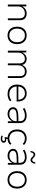

<svg xmlns="http://www.w3.org/2000/svg" viewBox="2056 -2826 961 5112"><g transform="rotate(90 2536.0 -270.5)"><path d="M102 0V-492H150V-381H152Q177 -436 225 -468Q273 -500 334 -500Q397 -500 438 -479.5Q479 -459 499 -417.5Q519 -376 519 -314V0H469V-310Q469 -352 456 -384Q443 -416 414 -434.5Q385 -453 334 -453Q282 -453 241 -429Q200 -405 176.5 -367Q153 -329 153 -284V0Z M924 8Q852 8 800 -23.5Q748 -55 719 -112.5Q690 -170 690 -247Q690 -323 719 -380Q748 -437 800 -468.5Q852 -500 923 -500Q995 -500 1047 -468.5Q1099 -437 1127.5 -380Q1156 -323 1156 -247Q1156 -170 1127.5 -112.5Q1099 -55 1047 -23.5Q995 8 924 8ZM922 -39Q1007 -39 1055.5 -96Q1104 -153 1104 -247Q1104 -340 1055.5 -396.5Q1007 -453 923 -453Q839 -453 790.5 -396.5Q742 -340 742 -247Q742 -153 790.5 -96Q839 -39 922 -39Z M1330 0V-492H1378V-381H1380Q1392 -411 1415 -438Q1438 -465 1471 -482.5Q1504 -500 1545 -500Q1614 -500 1657.5 -465Q1701 -430 1708 -379H1710Q1730 -430 1772.5 -465Q1815 -500 1882 -500Q1939 -500 1978 -479.5Q2017 -459 2037.5 -418Q2058 -377 2058 -314V0H2008V-306Q2008 -378 1981 -415.5Q1954 -453 1883 -453Q1831 -453 1794 -429.5Q1757 -406 1738 -367Q1719 -328 1719 -280V0H1669V-306Q1669 -376 1637 -414.5Q1605 -453 1545 -453Q1494 -453 1457 -427Q1420 -401 1400.5 -362Q1381 -323 1381 -284V0Z M2484 8Q2408 8 2351 -21.5Q2294 -51 2262.5 -108Q2231 -165 2231 -247Q2231 -321 2259.5 -378Q2288 -435 2340.5 -467.5Q2393 -500 2466 -500Q2541 -500 2589 -468.5Q2637 -437 2660.5 -381Q2684 -325 2684 -250V-234H2264V-279H2661L2637 -257Q2637 -348 2592.5 -401Q2548 -454 2465 -454Q2412 -454 2371 -429.5Q2330 -405 2306.5 -360.5Q2283 -316 2283 -254V-247Q2283 -181 2308 -134.5Q2333 -88 2378 -63.5Q2423 -39 2482 -39Q2523 -39 2567.5 -50.5Q2612 -62 2652 -96L2676 -58Q2639 -23 2586.5 -7.5Q2534 8 2484 8Z M3016 8Q2965 8 2924 -10.5Q2883 -29 2859 -61Q2835 -93 2835 -133Q2835 -192 2869 -224Q2903 -256 2970 -268Q3037 -280 3136 -280H3218V-235H3138Q3072 -235 3024 -231Q2976 -227 2946 -216Q2916 -205 2901.5 -186Q2887 -167 2887 -137Q2887 -90 2925 -64.5Q2963 -39 3019 -39Q3070 -39 3112.5 -62Q3155 -85 3180.5 -122.5Q3206 -160 3206 -204V-322Q3206 -388 3168 -420.5Q3130 -453 3058 -453Q3011 -453 2967 -440.5Q2923 -428 2878 -399L2856 -441Q2885 -460 2918.5 -473Q2952 -486 2987.5 -493Q3023 -500 3058 -500Q3116 -500 3161 -481Q3206 -462 3231.5 -423Q3257 -384 3257 -322V0H3209V-112H3207Q3192 -83 3165.5 -55Q3139 -27 3101.5 -9.5Q3064 8 3016 8Z M3670 8Q3596 8 3541.5 -23Q3487 -54 3457 -111Q3427 -168 3427 -246Q3427 -324 3457.5 -381.5Q3488 -439 3542.5 -469.5Q3597 -500 3671 -500Q3720 -500 3764 -482Q3808 -464 3838 -432L3814 -393Q3784 -423 3746 -438Q3708 -453 3672 -453Q3583 -453 3531 -398Q3479 -343 3479 -245Q3479 -148 3531 -93.5Q3583 -39 3671 -39Q3707 -39 3744.5 -54Q3782 -69 3811 -96L3834 -58Q3806 -27 3763 -9.5Q3720 8 3670 8ZM3671 190Q3649 190 3627 185Q3605 180 3591 171L3601 134Q3620 143 3635 147Q3650 151 3674 151Q3701 151 3718 140.5Q3735 130 3735 110Q3735 96 3725.5 87.5Q3716 79 3697 79Q3686 79 3674.5 81Q3663 83 3646 89L3631 75L3646 -20H3687L3674 55L3654 51Q3666 48 3678.5 46Q3691 44 3702 44Q3724 44 3741.5 51.5Q3759 59 3770 74Q3781 89 3781 110Q3781 133 3767 151.5Q3753 170 3728 180Q3703 190 3671 190Z M4125 8Q4074 8 4033 -10.5Q3992 -29 3968 -61Q3944 -93 3944 -133Q3944 -192 3978 -224Q4012 -256 4079 -268Q4146 -280 4245 -280H4327V-235H4247Q4181 -235 4133 -231Q4085 -227 4055 -216Q4025 -205 4010.5 -186Q3996 -167 3996 -137Q3996 -90 4034 -64.5Q4072 -39 4128 -39Q4179 -39 4221.5 -62Q4264 -85 4289.5 -122.5Q4315 -160 4315 -204V-322Q4315 -388 4277 -420.5Q4239 -453 4167 -453Q4120 -453 4076 -440.5Q4032 -428 3987 -399L3965 -441Q3994 -460 4027.5 -473Q4061 -486 4096.5 -493Q4132 -500 4167 -500Q4225 -500 4270 -481Q4315 -462 4340.5 -423Q4366 -384 4366 -322V0H4318V-112H4316Q4301 -83 4274.5 -55Q4248 -27 4210.5 -9.5Q4173 8 4125 8ZM4036 -602 3999 -604Q4005 -663 4030.5 -695.5Q4056 -728 4097 -728Q4123 -728 4143 -714Q4163 -700 4182 -682Q4198 -667 4212 -657Q4226 -647 4240 -647Q4266 -647 4281 -668.5Q4296 -690 4302 -731L4339 -728Q4333 -669 4307.5 -636.5Q4282 -604 4242 -604Q4215 -604 4194.5 -618.5Q4174 -633 4156 -651Q4140 -666 4126.5 -675.5Q4113 -685 4098 -685Q4072 -685 4057 -664.5Q4042 -644 4036 -602Z M4770 8Q4698 8 4646 -23.5Q4594 -55 4565 -112.5Q4536 -170 4536 -247Q4536 -323 4565 -380Q4594 -437 4646 -468.5Q4698 -500 4769 -500Q4841 -500 4893 -468.5Q4945 -437 4973.5 -380Q5002 -323 5002 -247Q5002 -170 4973.5 -112.5Q4945 -55 4893 -23.5Q4841 8 4770 8ZM4768 -39Q4853 -39 4901.5 -96Q4950 -153 4950 -247Q4950 -340 4901.5 -396.5Q4853 -453 4769 -453Q4685 -453 4636.5 -396.5Q4588 -340 4588 -247Q4588 -153 4636.5 -96Q4685 -39 4768 -39Z"/></g></svg>

Font: Nunito Sans 7pt ExtraLight
Style: Regular
Weight: 250
Designer: Vernon Adams
Foundry: Vernon Adams
Version: Version 3.101;gftools[0.9.27]